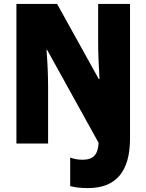

<svg xmlns="http://www.w3.org/2000/svg" viewBox="-20 -734 749 982"><path d="M430 228Q378 228 339 218V72Q353 77 368.5 80Q384 83 403 83Q445 83 464 61Q483 39 484 -4L221 -479H218Q222 -428 224 -378.5Q226 -329 226 -291V0H64V-714H272L485 -330H489Q486 -377 484 -426.5Q482 -476 482 -514V-714H645V-26Q645 228 430 228Z"/></svg>

Font: Noto Sans Gujarati UI Condensed Black
Style: Regular
Weight: 900
Width: 3
Designer: Jelle Bosma - Monotype Design Team, Universal Thirst
Foundry: Monotype Imaging Inc.
Version: Version 2.106; ttfautohint (v1.8.4.7-5d5b)